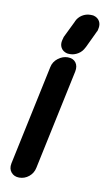

<svg xmlns="http://www.w3.org/2000/svg" viewBox="-88 -810 478 864"><g transform="rotate(10 150.5 -378.5)"><path d="M190 -726 189 -725Q198 -745 215.5 -756Q233 -767 253 -767Q263 -767 268 -766Q287 -761 295.5 -746Q304 -731 299 -710Q298 -707 297.5 -703.5Q297 -700 293 -695L294 -696L257 -618V-619Q248 -599 230 -588Q212 -577 194 -577Q183 -577 179 -578Q160 -583 151.5 -598Q143 -613 148 -633Q150 -639 150 -640L152 -648ZM116 -504Q121 -529 142 -545Q163 -561 186 -561Q211 -561 223 -545Q235 -529 230 -504L133 -47Q128 -22 108.5 -6Q89 10 64 10Q41 10 27.5 -6Q14 -22 19 -47Z"/></g></svg>

Font: VDS
Style: Bold Italic
Weight: 700
Designer: artmaker
Foundry: artmaker
Version: Version 1.000 2009 initial release